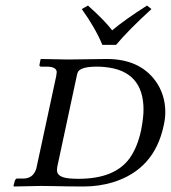

<svg xmlns="http://www.w3.org/2000/svg" viewBox="-20 -676 620 697"><path d="M34.2 -21Q37.1 -26.9 41 -27.8H64Q100.6 -27.8 111.8 -64Q113.3 -68.8 113.8 -73.2L184.1 -399.9Q186 -412.1 186 -415Q184.1 -433.6 150.9 -434.1H127.9Q123.5 -435.5 123 -439L127 -460L128.9 -461.9L227.1 -460Q332.5 -461.9 367.2 -461.9Q486.3 -461.9 544.4 -382.3Q579.6 -333.5 580.1 -270Q580.1 -245.1 574.2 -220.2Q540.5 -60.5 389.6 -14.2Q338.9 1 283.2 1Q232.9 1 168.5 -0.5Q139.2 -1 128.9 -1L30.8 1L28.8 -1ZM188 -70.8Q187 -64.9 187 -57.1Q187 -32.7 231.9 -28.3Q246.6 -26.9 265.1 -26.9Q396.5 -26.9 450.7 -101.6Q479 -141.6 492.2 -203.1Q501 -248.5 501 -277.8Q501 -419.4 360.4 -432.6Q346.2 -434.1 332 -434.1Q273.4 -434.1 262.7 -414.6Q260.7 -410.2 259.8 -405.8ZM351.6 -513.2Q325.7 -575.2 276.9 -643.1L299.3 -655.8Q359.4 -602.5 387.2 -565.9Q433.6 -605 513.7 -655.8L529.8 -643.1Q447.3 -567.9 401.4 -513.2Z"/></svg>

Font: Linux Libertine Capitals O
Style: Bold Italic Samll Caps
Weight: 400
Italic angle: -12°
Designer: Philipp H. Poll
Foundry: Philipp H. Poll
Version: Version 5.0.4